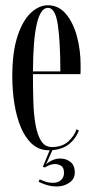

<svg xmlns="http://www.w3.org/2000/svg" viewBox="-20 -546 344 711"><path d="M161 10.5Q125 10.5 99.2 -12.5Q73.5 -35.5 57.2 -74.5Q41 -113.5 33.2 -162.5Q25.5 -211.5 25.5 -263Q25.5 -352.5 44.5 -411Q63.5 -469.5 93.8 -498Q124 -526.5 157.5 -526.5Q197 -526.5 224 -494.5Q251 -462.5 264.8 -411.8Q278.5 -361 278.5 -304Q278.5 -296 278.5 -288Q278.5 -280 278 -271.5H102V-270.5Q102 -217.5 103.5 -169.2Q105 -121 111.8 -83.2Q118.5 -45.5 132.8 -23.5Q147 -1.5 172 -1.5Q210.5 -1.5 233 -22.2Q255.5 -43 263.5 -67.5L272 -62.5Q262 -35 238 -14.2Q214 6.5 174 10L150.5 63Q159 54 173.5 47.5Q188 41 203 41Q225 41 241 53.8Q257 66.5 257 92.5Q257 117 236.5 130.8Q216 144.5 191 144.5Q168.5 144.5 149.5 138Q130.5 131.5 123 127L127 118Q132.5 121 146.5 126Q160.5 131 176.5 131Q194.5 131 205.8 121Q217 111 217 94Q217 75 206.5 68.2Q196 61.5 184 61.5Q166 61.5 146.5 74L138.5 72L164 10.5ZM157.5 -517Q103 -517 102 -281.5H203.5Q203.5 -390.5 194.2 -453.8Q185 -517 157.5 -517Z"/></svg>

Font: Imbue 100pt
Style: Regular
Weight: 400
Designer: Tyler Finck
Foundry: Etcetera Type Company
Version: Version 1.102; ttfautohint (v1.8.3)